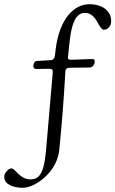

<svg xmlns="http://www.w3.org/2000/svg" viewBox="-144 -683 547 910"><path d="M-35 207C21 207 127 134 137 27C152 -129 157 -195 166 -346C167 -358 175 -362 189 -362L280 -363C297 -363 305 -381 305 -390C305 -400 301 -403 297 -403C263 -403 229 -400 189 -400C183 -400 179 -402 178 -409C181 -440 184 -472 188 -503C197 -569 214 -622 259 -622C281 -622 301 -608 316 -581C328 -559 338 -542 348 -542C364 -542 383 -556 383 -583C383 -629 344 -663 280 -663C208 -663 138 -596 120 -450L116 -418C114 -406 108 -399 99 -398L30 -394C19 -393 14 -380 14 -368C15 -361 19 -356 28 -356L90 -357C103 -357 107 -352 106 -339L74 32C64 146 38 167 0 167C-24 167 -41 156 -55 143C-70 129 -80 115 -90 115C-102 115 -124 135 -124 155C-124 189 -86 207 -35 207Z"/></svg>

Font: Garamond-Math
Style: Regular
Weight: 400
Version: Version 2019-08-16